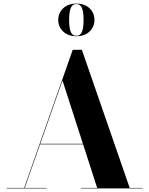

<svg xmlns="http://www.w3.org/2000/svg" viewBox="-20 -1040 824 1060"><path d="M200 -243V-246H485.5V-243ZM432 -765 696 -2.5H767V0H427V-2.5H516.5L325 -595.5L116.5 -2.5H237V0H17V-2.5H113.5L381.5 -765ZM401.5 -840Q356 -840 328.8 -866Q301.5 -892 301.5 -930Q301.5 -968.5 328.8 -994.2Q356 -1020 401.5 -1020Q447.5 -1020 474.5 -994.2Q501.5 -968.5 501.5 -930Q501.5 -892 474.5 -866Q447.5 -840 401.5 -840ZM401.5 -842.5Q417.5 -842.5 426 -853.5Q434.5 -864.5 438 -884.2Q441.5 -904 441.5 -930Q441.5 -956 438 -975.8Q434.5 -995.5 426 -1006.5Q417.5 -1017.5 401.5 -1017.5Q385.5 -1017.5 377 -1006.5Q368.5 -995.5 365 -975.8Q361.5 -956 361.5 -930Q361.5 -904 365 -884.2Q368.5 -864.5 377 -853.5Q385.5 -842.5 401.5 -842.5Z"/></svg>

Font: Bodoni Moda 72pt
Style: Bold
Weight: 700
Designer: Owen Earl
Foundry: indestructible type
Version: Version 2.004